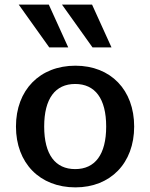

<svg xmlns="http://www.w3.org/2000/svg" viewBox="-20 -797 649 830"><path d="M49 -250C49 -92 152 13 306 13C458 13 560 -92 560 -250C560 -408 459 -513 306 -513C152 -513 49 -408 49 -250ZM171 -250C171 -371 219 -434 305 -434C391 -434 439 -371 439 -250C439 -129 391 -66 305 -66C219 -66 171 -129 171 -250ZM61 -777 193 -592H275L191 -777ZM248 -777 380 -592H462L378 -777Z"/></svg>

Font: Perun SemiBold
Style: Regular
Weight: 600
Foundry: Copyright (c) Stefan Peev, Context Ltd, 2016
Version: Version 1.089